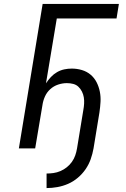

<svg xmlns="http://www.w3.org/2000/svg" viewBox="-20 -755 640 977"><path d="M217 202V128Q234 128 252 125.5Q270 123 287.5 115.5Q305 108 320 96Q335 84 346 68.5Q357 53 363 35.5Q369 18 372 0L404 -195Q407 -211 408 -227.5Q409 -244 406.5 -259.5Q404 -275 397 -289Q390 -303 379 -313.5Q368 -324 352.5 -328Q337 -332 320 -332Q298 -332 275.5 -324.5Q253 -317 235.5 -301Q218 -285 208.5 -263.5Q199 -242 196 -220L159 0H76L197 -735H585L573 -661H269L214 -331Q225 -348 239 -363Q253 -378 270.5 -388Q288 -398 307 -402Q326 -406 345 -406Q372 -406 397 -398.5Q422 -391 441 -375Q460 -359 471.5 -336.5Q483 -314 488 -288.5Q493 -263 491.5 -236.5Q490 -210 486 -183L456 0Q451 28 441.5 55Q432 82 415.5 106Q399 130 376 149.5Q353 169 326.5 180.5Q300 192 272 197Q244 202 217 202Z"/></svg>

Font: Iosevka Curly Extended Oblique
Style: Regular
Weight: 400
Width: 7
Italic angle: -9°
Monospace: yes
Designer: Belleve Invis
Foundry: Belleve Invis
Version: Version 11.1.0; ttfautohint (v1.8.3)